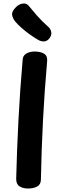

<svg xmlns="http://www.w3.org/2000/svg" viewBox="-20 -1066 359 1103"><path d="M110 -721Q111 -747 131.5 -758.5Q152 -770 179 -770Q212 -770 232.5 -758Q253 -746 251 -717Q236 -549 227 -375.5Q218 -202 215 -33Q214 -5 192.5 6Q171 17 141 17Q113 17 93 5Q73 -7 73 -38Q77 -203 86 -376.5Q95 -550 110 -721ZM201 -836Q178 -849 152 -867.5Q126 -886 103 -906.5Q80 -927 66 -944Q52 -963 49.5 -980.5Q47 -998 67 -1020Q86 -1042 110 -1045.5Q134 -1049 148 -1029Q163 -1010 191.5 -977.5Q220 -945 256 -913Q270 -902 274 -883.5Q278 -865 265 -847Q250 -828 232.5 -828Q215 -828 201 -836Z"/></svg>

Font: Playpen Sans SemiBold
Style: Regular
Weight: 600
Designer: Laura Meseguer, Veronika Burian, José Scaglione
Foundry: TypeTogether
Version: Version 1.001